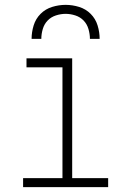

<svg xmlns="http://www.w3.org/2000/svg" viewBox="-20 -770 540 790"><path d="M75 0V-37H237V-493H89V-530H277V-37H425V0ZM110 -610Q110 -638 118.5 -665.5Q127 -693 147 -713Q167 -733 194.5 -741.5Q222 -750 250 -750Q278 -750 305.5 -741.5Q333 -733 353 -713Q373 -693 381.5 -665.5Q390 -638 390 -610H350Q350 -630 344 -650.5Q338 -671 324 -685.5Q310 -700 290 -706.5Q270 -713 250 -713Q230 -713 210 -706.5Q190 -700 176 -685.5Q162 -671 156 -650.5Q150 -630 150 -610Z"/></svg>

Font: Iosevka Slab Extralight
Style: Regular
Weight: 200
Monospace: yes
Designer: Belleve Invis
Foundry: Belleve Invis
Version: Version 11.1.1; ttfautohint (v1.8.3)